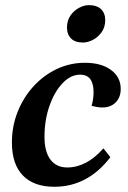

<svg xmlns="http://www.w3.org/2000/svg" viewBox="-20 -702 490 734"><path d="M187.5 12Q109.3 12 67.4 -31.2Q25.5 -74.4 25.5 -157.2Q25.5 -219.2 47.4 -274.2Q69.2 -329.3 107.7 -371.6Q146.2 -413.9 196.8 -438Q247.4 -462 304.4 -462Q367.1 -462 404.3 -434.6Q441.5 -407.3 441.5 -361.9Q441.5 -330 422.3 -310.6Q403.2 -291.1 371.2 -291.1Q353.9 -291.1 330.1 -297.5Q337.7 -323 337.7 -349.1Q337.7 -416.6 286.5 -416.6Q250.1 -416.6 219 -383.8Q188 -351.1 169.1 -297.1Q150.1 -243.1 150.1 -179Q150.1 -122 172.8 -91.9Q195.6 -61.8 236.8 -61.8Q273.5 -61.8 308.2 -79.9Q342.9 -98.1 375.3 -134.8L401.9 -101.1Q315.6 12 187.5 12ZM297 -539.4Q267.1 -539.4 251.5 -555Q236 -570.6 236 -596.4Q236 -623.1 249.1 -642.2Q262.2 -661.4 281.9 -671.9Q301.6 -682.4 319.3 -682.4Q350.6 -682.4 366.4 -666.8Q382.3 -651.3 382.3 -625Q382.3 -598.9 368.9 -579.6Q355.5 -560.4 335.8 -549.9Q316.1 -539.4 297 -539.4Z"/></svg>

Font: Petrona
Style: Italic
Weight: 400
Italic angle: -9°
Designer: Ringo R. Seeber
Foundry: Ringo R. Seeber
Version: Version 2.001; ttfautohint (v1.8.3)